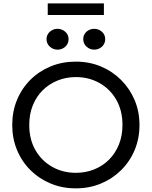

<svg xmlns="http://www.w3.org/2000/svg" viewBox="-20 -1070 874 1106"><path d="M417 15Q338.5 15 271.8 -12.8Q205 -40.5 155.2 -90Q105.5 -139.5 78 -206Q50.5 -272.5 50.5 -350Q50.5 -428 78 -494.5Q105.5 -561 155.2 -610.5Q205 -660 271.8 -687.5Q338.5 -715 417 -715Q495 -715 561.5 -687Q628 -659 678 -609Q728 -559 755.8 -492.8Q783.5 -426.5 783.5 -350Q783.5 -272.5 755.8 -206Q728 -139.5 678 -90Q628 -40.5 561.5 -12.8Q495 15 417 15ZM417 -74.5Q473.5 -74.5 522.2 -94Q571 -113.5 607.5 -149.8Q644 -186 664.8 -237Q685.5 -288 685.5 -350Q685.5 -433.5 649.8 -495.5Q614 -557.5 553 -591.8Q492 -626 417 -626Q360.5 -626 311.8 -606.2Q263 -586.5 226.2 -550.2Q189.5 -514 169 -463.2Q148.5 -412.5 148.5 -350Q148.5 -267 184.2 -205Q220 -143 281 -108.8Q342 -74.5 417 -74.5ZM311.5 -784Q286 -784 267 -801.2Q248 -818.5 248 -844.5Q248 -861.5 256.8 -875Q265.5 -888.5 280 -896.2Q294.5 -904 311.5 -904Q336.5 -904 355.8 -887.2Q375 -870.5 375 -844.5Q375 -827 366.2 -813.2Q357.5 -799.5 343 -791.8Q328.5 -784 311.5 -784ZM523 -784Q497.5 -784 478.5 -801.2Q459.5 -818.5 459.5 -844.5Q459.5 -861.5 468 -875Q476.5 -888.5 491 -896.2Q505.5 -904 523 -904Q548 -904 567 -887.2Q586 -870.5 586 -844.5Q586 -827 577.2 -813.2Q568.5 -799.5 554 -791.8Q539.5 -784 523 -784ZM255 -983.5V-1050.5H578.5V-983.5Z"/></svg>

Font: Geologica Thin Roman Light
Style: Regular
Weight: 300
Version: Version 1.010;gftools[0.9.28]